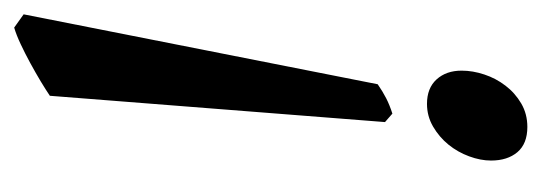

<svg xmlns="http://www.w3.org/2000/svg" viewBox="-264 -477 756 268"><g transform="rotate(-90 114.0 -343.0)"><path d="M149.4 -76.7Q149.4 -61 144 -44.9Q138.7 -28.8 128.4 -15.4Q118.2 -2 103.5 6.6Q88.9 15.1 70.8 15.1Q47.4 15.1 35.6 1.2Q23.9 -12.7 23.9 -35.6Q23.9 -50.3 29.8 -66.2Q35.6 -82 46.1 -95Q56.6 -107.9 71.3 -116.5Q85.9 -125 103 -125Q125 -125 137.2 -111.6Q149.4 -98.1 149.4 -76.7ZM130.4 -193.8Q120.6 -187 111.1 -182.1Q101.6 -177.2 89.4 -173.3L77.6 -183.6L114.3 -651.4Q122.1 -656.7 134.3 -664.1Q146.5 -671.4 159.9 -678.7Q173.3 -686 186.3 -692.1Q199.2 -698.2 209.5 -701.2L228 -688Z"/></g></svg>

Font: Gentium Book Basic
Style: Italic
Weight: 400
Italic angle: -8°
Designer: J. Victor Gaultney and Annie Olsen
Foundry: SIL International
Version: Version 1.102; 2013; Maintenance release